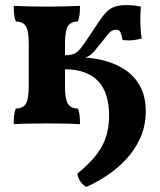

<svg xmlns="http://www.w3.org/2000/svg" viewBox="-20 -484 626 753"><path d="M318.4 249Q305.1 241.9 295.5 228.1Q285.9 214.3 283.3 197Q331.6 157.8 358.8 121.9Q386 86 397 48.8Q407.9 11.6 407.9 -29.7Q407.9 -122.3 363.4 -167.3Q318.9 -212.2 234.9 -212.2V-267.3Q256.3 -267.3 269.5 -272.5Q282.7 -277.7 296 -294.1Q309.2 -310.5 330.2 -342.4Q353.3 -377.5 369.1 -401Q384.9 -424.5 399 -438.3Q413 -452 430.7 -458Q448.3 -464 476.1 -464Q495.4 -464 510 -462Q524.5 -460 532.6 -458Q531.1 -441 530.5 -417.5Q530 -394.1 531.5 -371.7Q533 -349.3 535.5 -332.9Q521.4 -328.9 503.7 -326.6Q486 -324.3 461 -326.9Q456 -352.6 450.9 -360.1Q445.7 -367.5 435.2 -367.5Q421.1 -367.5 410.9 -357.6Q400.6 -347.8 381.4 -321.8Q361.4 -296.6 349.9 -283.2Q338.4 -269.7 328.4 -264.2Q318.3 -258.7 300.7 -255.7L290.3 -259.7Q346.4 -258.2 394.1 -244.8Q441.8 -231.4 477 -205.8Q512.2 -180.2 531.9 -141Q551.6 -101.8 551.6 -48.1Q551.6 10.6 529.7 58.1Q507.8 105.7 472.9 142.6Q437.9 179.4 397.2 205.9Q356.5 232.5 318.4 249ZM33.9 3Q33.9 -16.7 35.4 -31.2Q37 -45.6 42 -58.3Q69.4 -58.3 81.1 -76.6Q92.7 -94.8 92.7 -145.3V-312.7Q92.7 -363.7 81.1 -381.7Q69.4 -399.7 42 -399.7Q37 -412.9 35.4 -427.3Q33.9 -441.7 33.9 -461Q56.4 -460 91.5 -459Q126.5 -458 163.8 -458Q201.1 -458 236.4 -459Q271.7 -460 293.7 -461Q293.7 -441.7 292.2 -427.3Q290.6 -412.9 285.6 -399.7Q258.2 -399.7 246.5 -381.7Q234.9 -363.7 234.9 -312.7V-145.3Q234.9 -94.8 246.5 -76.6Q258.2 -58.3 285.6 -58.3Q290.6 -45.6 292.2 -31.2Q293.7 -16.7 293.7 3Q271.7 1.5 236.4 0.8Q201.1 0 163.8 0Q126.5 0 91.5 0.8Q56.4 1.5 33.9 3Z"/></svg>

Font: Vollkorn
Style: Regular
Weight: 400
Designer: Friedrich Althausen
Foundry: Friedrich Althausen
Version: Version 5.001